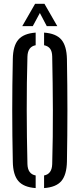

<svg xmlns="http://www.w3.org/2000/svg" viewBox="-20 -977 417 1004"><path d="M166.5 6.5Q103.5 2 75.8 -30.5Q48 -63 47 -131.5Q44 -269.5 44 -400Q44 -530.5 47 -668.5Q48 -737 75.8 -769.5Q103.5 -802 166.5 -806.5V-740.5Q125 -733 123.5 -681Q119.5 -543.5 119.8 -402Q120 -260.5 123.5 -119Q125 -67 166.5 -59.5ZM210.5 6.5V-59.5Q251.5 -67 253 -119Q257 -260.5 256.5 -402Q256 -543.5 253 -681Q252.5 -708 242.2 -722Q232 -736 210.5 -740.5V-806.5Q273.5 -802 301 -769.5Q328.5 -737 330 -668.5Q332.5 -530 332.5 -399.8Q332.5 -269.5 330 -131.5Q328.5 -63 301 -30.5Q273.5 2 210.5 6.5ZM96.5 -840.5 163.5 -957H212.5L279.5 -840.5H224.5L188.5 -909L151.5 -840.5Z"/></svg>

Font: Big Shoulders Stencil Display Medium
Style: Regular
Weight: 500
Designer: Patric King
Foundry: XO Type Co
Version: Version 1.000